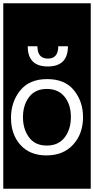

<svg xmlns="http://www.w3.org/2000/svg" viewBox="-32 -937 573 1170"><path d="M-12 213V-917H521V213ZM382 -655H323Q323 -580 260 -580Q196 -580 196 -655H137Q137 -532 259 -532Q382 -532 382 -655ZM255 -455Q147 -455 91 -385.5Q35 -316 35 -219Q35 -118 92.5 -54Q150 10 251 10Q354 10 414 -56Q474 -122 474 -223Q474 -318 419 -386.5Q364 -455 255 -455ZM253 -50Q182 -50 145 -100Q108 -150 108 -223Q108 -297 145.5 -346Q183 -395 253 -395Q323 -395 361.5 -347.5Q400 -300 400 -224Q400 -149 362 -99.5Q324 -50 253 -50Z"/></svg>

Font: Zilla Slab Highlight
Style: Regular
Weight: 400
Designer: Typotheque Type Foundry
Foundry: Typotheque type foundry
Version: Version 1.1; 2017; ttfautohint (v1.6)